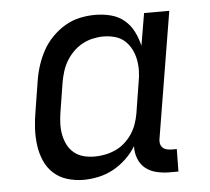

<svg xmlns="http://www.w3.org/2000/svg" viewBox="-44 -575 688 630"><g transform="rotate(-5 300.0 -260.0)"><path d="M207 8Q179 8 153 0Q127 -8 108 -25.5Q89 -43 78.5 -67.5Q68 -92 64.5 -119Q61 -146 62.5 -174Q64 -202 69 -230L85 -330Q89 -355 97 -379.5Q105 -404 117.5 -427Q130 -450 149.5 -470Q169 -490 192 -503.5Q215 -517 240.5 -522.5Q266 -528 291 -528Q318 -528 343 -521.5Q368 -515 387 -499Q406 -483 417 -461Q428 -439 434 -414L452 -520H535L467 -108Q465 -99 466 -91Q467 -83 472 -77Q477 -71 485.5 -68.5Q494 -66 503 -66H520L519 8H490Q468 8 447 3Q426 -2 410.5 -14.5Q395 -27 387.5 -47Q380 -67 381 -88Q368 -66 348 -47Q328 -28 305 -15.5Q282 -3 256.5 2.5Q231 8 207 8ZM250 -65Q267 -65 284.5 -68.5Q302 -72 318.5 -79.5Q335 -87 349 -99.5Q363 -112 373 -127Q383 -142 389 -159Q395 -176 398 -193L414 -293Q418 -313 418.5 -332Q419 -351 415.5 -369.5Q412 -388 403.5 -404.5Q395 -421 381.5 -433Q368 -445 349.5 -450Q331 -455 312 -455Q295 -455 277 -451Q259 -447 242.5 -438Q226 -429 212.5 -415.5Q199 -402 189.5 -386Q180 -370 174.5 -352.5Q169 -335 166 -318L150 -218Q147 -199 146.5 -180.5Q146 -162 149.5 -144.5Q153 -127 161 -111.5Q169 -96 182.5 -85Q196 -74 213.5 -69.5Q231 -65 250 -65Z"/></g></svg>

Font: Iosevka Etoile
Style: Italic
Weight: 400
Italic angle: -9°
Designer: Belleve Invis
Foundry: Belleve Invis
Version: Version 22.1.2; ttfautohint (v1.8.4)